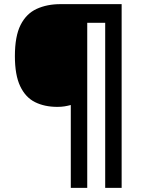

<svg xmlns="http://www.w3.org/2000/svg" viewBox="-20 -780 688 927"><path d="M567.3 127H487.9V-669.8H401.2V127H321.8V-273Q306.8 -269 291.6 -266.5Q276.4 -264 256.9 -264Q194.9 -264 148.9 -287Q102.9 -310 77.4 -364Q51.9 -418 51.9 -509Q51.9 -605 79.4 -659.5Q106.9 -714 156.9 -737Q206.9 -760 271.9 -760H567.3Z"/></svg>

Font: Noto Sans Khmer
Style: Regular
Weight: 400
Designer: Danh Hong and the Monotype Design Team
Foundry: Monotype Imaging Inc.
Version: Version 2.003